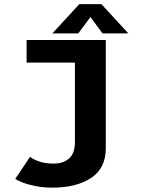

<svg xmlns="http://www.w3.org/2000/svg" viewBox="-20 -688 750 902"><path d="M477 -500V8Q477 102 408.2 147.8Q339.5 193.5 226 193.5Q182.5 193.5 146 186Q109.5 178.5 84.8 168.8Q60 159 51.5 152.5L121.5 48.5Q130.5 58 160 69.2Q189.5 80.5 231.5 80.5Q278 80.5 305 56Q332 31.5 332 -22V-394H105V-500ZM583 -531H461.5L405 -608L347.5 -531H226L352.5 -668.5H456.5Z"/></svg>

Font: League Mono SemiBold
Style: Regular
Weight: 600
Width: 6
Designer: Tyler Finck
Foundry: The League of Moveable Type / Tyler Finck
Version: Version 2.300;RELEASE